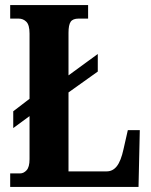

<svg xmlns="http://www.w3.org/2000/svg" viewBox="-20 -734 592 754"><path d="M20 0V-53H59Q73 -53 84.5 -65.5Q96 -78 96 -109V-278L32 -231V-297L96 -346V-602Q96 -636 83.5 -648.5Q71 -661 53 -661H20V-714H326V-661H289Q266 -661 257.5 -648.5Q249 -636 249 -605V-438L364 -522V-453L249 -371V-61H399Q423 -61 439 -81.5Q455 -102 465 -148L482 -223H529L524 0Z"/></svg>

Font: Noto Serif Myanmar ExtraCondensed ExtraBold
Style: Regular
Weight: 800
Width: 2
Designer: Ben Mitchell and the Monotype Design Team
Foundry: Monotype Imaging Inc.
Version: Version 2.106; ttfautohint (v1.8.4.7-5d5b)